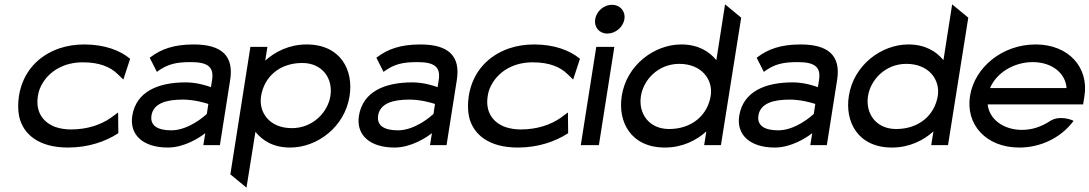

<svg xmlns="http://www.w3.org/2000/svg" viewBox="-20 -666 4999 881"><path d="M67 -226C62 -192 62 -160 68 -131C87 -48 160 11 292 11C386 11 464 -17 520 -53L523 -55L522 -150L488 -125C443 -94 382 -72 305 -72C280 -72 256 -76 235 -83C177 -104 142 -153 154 -226C157 -248 165 -268 177 -287C210 -340 273 -380 360 -380C437 -380 486 -359 520 -326L546 -301L577 -396L575 -398C531 -434 461 -462 367 -462C326 -462 288 -456 252 -444C157 -411 85 -338 67 -226Z M587 -135C573 -46 638 11 750 11C826 11 895 -34 922 -55L913 0H989L1036 -298C1054 -409 998 -462 869 -462C776 -462 719 -440 671 -404L667 -401L700 -336L705 -340C750 -372 788 -381 856 -381C933 -381 963 -359 953 -298L948 -266C932 -272 885 -288 832 -288C706 -288 605 -246 587 -135ZM675 -136C684 -193 745 -209 819 -209C871 -209 921 -194 936 -189L929 -143C918 -133 845 -68 766 -68C704 -68 668 -89 675 -136Z M1037 134 1111 195 1152 -61C1185 -21 1233 11 1312 11C1435 11 1562 -83 1584 -225C1603 -343 1544 -462 1387 -462C1307 -462 1243 -429 1197 -388L1207 -451H1129ZM1178 -225C1192 -313 1262 -377 1367 -377C1459 -377 1509 -306 1496 -225C1484 -151 1416 -78 1319 -78C1215 -78 1166 -152 1178 -225Z M1627 -135C1613 -46 1678 11 1790 11C1866 11 1935 -34 1962 -55L1953 0H2029L2076 -298C2094 -409 2038 -462 1909 -462C1816 -462 1759 -440 1711 -404L1707 -401L1740 -336L1745 -340C1790 -372 1828 -381 1896 -381C1973 -381 2003 -359 1993 -298L1988 -266C1972 -272 1925 -288 1872 -288C1746 -288 1645 -246 1627 -135ZM1715 -136C1724 -193 1785 -209 1859 -209C1911 -209 1961 -194 1976 -189L1969 -143C1958 -133 1885 -68 1806 -68C1744 -68 1708 -89 1715 -136Z M2131 -226C2126 -192 2126 -160 2132 -131C2151 -48 2224 11 2356 11C2450 11 2528 -17 2584 -53L2587 -55L2586 -150L2552 -125C2507 -94 2446 -72 2369 -72C2344 -72 2320 -76 2299 -83C2241 -104 2206 -153 2218 -226C2221 -248 2229 -268 2241 -287C2274 -340 2337 -380 2424 -380C2501 -380 2550 -359 2584 -326L2610 -301L2641 -396L2639 -398C2595 -434 2525 -462 2431 -462C2390 -462 2352 -456 2316 -444C2221 -411 2149 -338 2131 -226Z M2711 -578C2705 -541 2730 -512 2767 -512C2804 -512 2839 -541 2845 -578C2851 -615 2825 -644 2788 -644C2751 -644 2717 -615 2711 -578ZM2645 0H2728L2799 -451H2716Z M2833 -226C2814 -108 2874 11 3031 11C3111 11 3176 -22 3221 -63L3211 0H3288L3381 -585L3307 -646L3267 -390C3235 -429 3185 -462 3106 -462C2983 -462 2855 -368 2833 -226ZM2921 -226C2933 -300 3000 -373 3097 -373C3201 -373 3253 -299 3241 -226C3227 -138 3155 -74 3050 -74C2958 -74 2908 -145 2921 -226Z M3372 -135C3358 -46 3423 11 3535 11C3611 11 3680 -34 3707 -55L3698 0H3774L3821 -298C3839 -409 3783 -462 3654 -462C3561 -462 3504 -440 3456 -404L3452 -401L3485 -336L3490 -340C3535 -372 3573 -381 3641 -381C3718 -381 3748 -359 3738 -298L3733 -266C3717 -272 3670 -288 3617 -288C3491 -288 3390 -246 3372 -135ZM3460 -136C3469 -193 3530 -209 3604 -209C3656 -209 3706 -194 3721 -189L3714 -143C3703 -133 3630 -68 3551 -68C3489 -68 3453 -89 3460 -136Z M3875 -226C3856 -108 3916 11 4073 11C4153 11 4218 -22 4263 -63L4253 0H4330L4423 -585L4349 -646L4309 -390C4277 -429 4227 -462 4148 -462C4025 -462 3897 -368 3875 -226ZM3963 -226C3975 -300 4042 -373 4139 -373C4243 -373 4295 -299 4283 -226C4269 -138 4197 -74 4092 -74C4000 -74 3950 -145 3963 -226Z M4431 -226C4410 -95 4504 11 4657 11C4758 11 4848 -36 4902 -106L4906 -111L4901 -114C4901 -114 4841 -141 4794 -108C4758 -85 4716 -70 4670 -70C4584 -70 4519 -119 4512 -187H4950L4956 -225C4977 -356 4884 -462 4732 -462C4579 -462 4452 -357 4431 -226ZM4523 -262C4551 -330 4630 -381 4719 -381C4806 -381 4869 -331 4874 -262Z"/></svg>

Font: Charger Sport
Style: SeBdExtObl
Weight: 600
Designer: Jasper
Foundry: Cannot Into Space Fonts
Version: Version 1.1